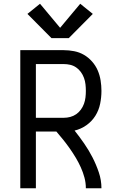

<svg xmlns="http://www.w3.org/2000/svg" viewBox="-20 -1002 640 1022"><path d="M88 0V-735H319Q347 -735 375 -729.5Q403 -724 427 -710Q451 -696 470 -674.5Q489 -653 500 -627.5Q511 -602 515.5 -574Q520 -546 520 -518Q520 -484 513 -449.5Q506 -415 487.5 -385.5Q469 -356 440 -335.5Q411 -315 377 -307Q404 -273 428.5 -237.5Q453 -202 472.5 -164Q492 -126 506 -84.5Q520 -43 520 0H437Q437 -29 429.5 -57Q422 -85 410 -111.5Q398 -138 383 -163Q368 -188 351.5 -211.5Q335 -235 317 -257.5Q299 -280 280 -302H171V0ZM319 -375Q337 -375 354 -379.5Q371 -384 385.5 -394Q400 -404 410.5 -418.5Q421 -433 427 -449.5Q433 -466 435 -483.5Q437 -501 437 -518Q437 -536 435 -553.5Q433 -571 427 -587.5Q421 -604 410.5 -618.5Q400 -633 385.5 -643Q371 -653 354 -657Q337 -661 319 -661H171V-375ZM346 -799H254L126 -928L193 -982L300 -854L407 -982L474 -928Z"/></svg>

Font: Iosevka Curly Extended
Style: Regular
Weight: 400
Width: 7
Monospace: yes
Designer: Belleve Invis
Foundry: Belleve Invis
Version: Version 11.1.0; ttfautohint (v1.8.3)